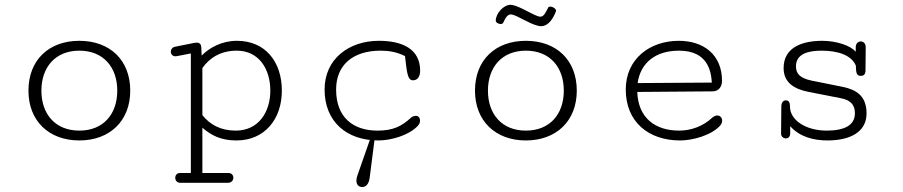

<svg xmlns="http://www.w3.org/2000/svg" viewBox="-20 -563 3673 781"><path d="M302.7 -397C179.2 -397 95.7 -319.3 95.7 -194.3C95.7 -70.8 179.2 8.3 302.7 8.3C426.3 8.3 509.8 -70.8 509.8 -194.3C509.8 -319.3 426.3 -397 302.7 -397ZM302.7 -31.7C204.6 -31.7 148.4 -99.1 148.4 -194.3C148.4 -289.1 204.6 -356.9 302.7 -356.9C400.9 -356.9 457 -289.1 457 -194.3C457 -99.1 400.9 -31.7 302.7 -31.7Z M800.3 -336.9 798.8 -370.6C798.3 -381.8 793 -389.6 779.8 -389.6C777.3 -389.6 774.4 -389.2 771 -388.7L690.9 -372.6C679.2 -369.6 674.8 -360.4 674.8 -352.5C674.8 -342.8 682.1 -334 693.8 -334C696.8 -334 700.2 -335 703.6 -335.4L756.3 -345.7V140.6H712.4C699.2 140.6 692.9 150.4 692.9 160.2C692.9 170.4 699.7 180.7 713.4 180.7H906.7C921.9 180.7 929.2 169.9 929.2 159.7C929.2 149.9 922.4 140.6 908.7 140.6H803.2V-43.5C839.4 -12.2 878.9 8.3 941.9 8.3C1056.2 8.3 1126.5 -78.1 1126.5 -194.3C1126.5 -312.5 1058.6 -397 943.8 -397C881.8 -397 831.5 -368.7 800.3 -336.9ZM1079.6 -194.3C1079.6 -107.9 1032.2 -31.7 939 -31.7C877 -31.7 834 -56.2 803.2 -94.7V-286.1C831.5 -326.7 877 -356.9 942.9 -356.9C1033.7 -356.9 1079.6 -281.7 1079.6 -194.3Z M1503.9 2H1485.8L1433.6 151.4C1431.2 158.7 1429.7 165.5 1429.7 171.4C1429.7 187.5 1438.5 197.8 1453.6 197.8C1466.3 197.8 1480.5 188.5 1483.9 158.7ZM1521 -397C1399.9 -397 1300.3 -323.7 1300.3 -198.7C1300.3 -68.8 1389.2 8.3 1519.5 8.3C1570.3 8.3 1643.6 -12.2 1679.7 -51.3C1685.5 -57.6 1688.5 -64.9 1688.5 -71.8C1688.5 -85.9 1680.7 -91.8 1671.4 -91.8C1665 -91.8 1657.2 -89.4 1651.4 -84C1612.8 -48.3 1577.6 -31.7 1515.6 -31.7C1416.5 -31.7 1347.2 -85.4 1347.2 -198.7C1347.2 -297.4 1414.1 -356.9 1528.3 -356.9C1561 -356.9 1592.8 -352.1 1627.4 -335C1634.8 -275.4 1636.2 -236.3 1659.7 -236.3C1679.7 -236.3 1689 -253.4 1689 -275.4C1689 -363.3 1617.7 -397 1521 -397Z M2057.1 -543.5C2027.3 -543.5 1996.6 -507.3 1996.6 -479C1996.6 -471.2 2007.8 -465.3 2016.6 -465.3C2021.5 -465.3 2025.4 -467.3 2027.3 -471.2C2036.1 -491.7 2045.4 -504.4 2058.1 -504.4C2059.6 -504.4 2061 -504.4 2062.5 -503.9C2088.4 -498 2128.9 -468.3 2167 -458.5C2171.4 -457.5 2176.3 -456.5 2180.2 -456.5C2213.4 -456.5 2231.9 -492.2 2241.7 -517.6C2243.7 -526.9 2228.5 -536.1 2218.3 -536.1C2214.8 -536.1 2211.4 -535.2 2210 -532.2C2201.2 -516.1 2193.4 -495.1 2178.2 -495.1C2157.7 -495.1 2099.1 -536.1 2064.9 -542.5C2062 -543 2059.6 -543.5 2057.1 -543.5ZM2119.1 -397C1995.6 -397 1912.1 -319.3 1912.1 -194.3C1912.1 -70.8 1995.6 8.3 2119.1 8.3C2242.7 8.3 2326.2 -70.8 2326.2 -194.3C2326.2 -319.3 2242.7 -397 2119.1 -397ZM2119.1 -31.7C2021 -31.7 1964.8 -99.1 1964.8 -194.3C1964.8 -289.1 2021 -356.9 2119.1 -356.9C2217.3 -356.9 2273.4 -289.1 2273.4 -194.3C2273.4 -99.1 2217.3 -31.7 2119.1 -31.7Z M2573.7 -225.1C2585.4 -308.1 2647 -356.9 2742.2 -356.9C2857.9 -356.9 2872.6 -274.9 2875.5 -227.1ZM2741.2 -397C2623.5 -397 2525.4 -323.7 2525.4 -198.7C2525.4 -68.8 2616.2 8.3 2746.6 8.3C2797.4 8.3 2872.6 -12.2 2908.7 -51.3C2914.6 -57.6 2917.5 -64.9 2917.5 -71.8C2917.5 -83.5 2909.7 -93.3 2897.9 -93.3C2892.1 -93.3 2885.3 -90.8 2877.9 -85C2839.8 -48.8 2790 -31.7 2742.7 -31.7C2646 -31.7 2575.7 -82.5 2572.3 -189L2879.4 -191.4C2902.3 -191.4 2917 -209.5 2917 -233.9C2917 -340.8 2841.8 -397 2741.2 -397Z M3324.7 -397C3248.5 -397 3167.5 -373.5 3167.5 -286.1C3167.5 -228.5 3208.5 -200.7 3270 -189L3399.9 -163.6C3443.8 -155.3 3457.5 -133.3 3457.5 -102.1C3457.5 -53.7 3415.5 -31.7 3342.8 -31.7C3258.8 -31.7 3193.4 -73.7 3193.4 -129.4C3193.4 -152.3 3184.6 -154.8 3175.8 -154.8C3167.5 -154.8 3158.2 -147.5 3158.2 -129.4L3157.2 -19C3157.2 -7.3 3167 0 3176.8 0C3185.5 0 3194.3 -5.9 3194.3 -20.5V-49.8C3232.4 -6.3 3289.6 8.3 3345.7 8.3C3438 8.3 3504.9 -25.9 3504.9 -101.6C3504.9 -173.3 3462.9 -198.7 3406.2 -210L3279.8 -235.4C3231 -246.1 3217.8 -265.6 3217.8 -293.5C3217.8 -342.3 3264.2 -356.9 3321.3 -356.9C3388.7 -356.9 3443.4 -338.9 3461.4 -295.9C3461.9 -268.1 3463.9 -254.4 3481 -254.4C3494.1 -254.4 3499 -260.7 3500.5 -272.5L3501.5 -370.6C3501.5 -386.7 3491.7 -394.5 3481.4 -394.5C3471.2 -394.5 3460.4 -386.2 3460.9 -370.1V-352.1C3440.9 -377.9 3380.9 -397 3324.7 -397Z"/></svg>

Font: Cutive Mono
Style: Regular
Weight: 400
Monospace: yes
Designer: Vernon Adams
Foundry: Vernon Adams
Version: Version 1.002